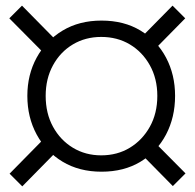

<svg xmlns="http://www.w3.org/2000/svg" viewBox="-20 -673 690 681"><path d="M139 -481 13 -608 58 -653 188 -521ZM59 -12 14 -57 135 -180 182 -137ZM593 -13 464 -144 509 -188 638 -58ZM512 -481 462 -521 592 -653 637 -608ZM340 -64Q261 -64 202 -99.5Q143 -135 110 -196Q77 -257 77 -333Q77 -408 110 -468.5Q143 -529 202 -564.5Q261 -600 340 -600Q420 -600 478.5 -564.5Q537 -529 569 -468.5Q601 -408 601 -333Q601 -257 569 -196Q537 -135 478.5 -99.5Q420 -64 340 -64ZM339 -122Q396 -122 440.5 -149Q485 -176 511.5 -223.5Q538 -271 538 -333Q538 -394 511.5 -441.5Q485 -489 440.5 -515.5Q396 -542 339 -542Q283 -542 238.5 -515.5Q194 -489 168 -441.5Q142 -394 142 -333Q142 -271 168 -223.5Q194 -176 238.5 -149Q283 -122 339 -122Z"/></svg>

Font: Azeret Mono ExtraLight
Style: Regular
Weight: 250
Designer: Martin Vácha
Foundry: Displaay
Version: Version 1.002